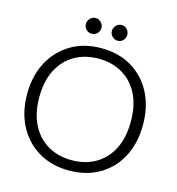

<svg xmlns="http://www.w3.org/2000/svg" viewBox="-126 -978 1014 1098"><g transform="rotate(15 381.5 -429.0)"><path d="M381 12Q279 12 202 -33.5Q125 -79 81.5 -160.5Q38 -242 38 -350Q38 -457 81.5 -538.5Q125 -620 202 -666Q279 -712 381 -712Q485 -712 562 -666Q639 -620 681.5 -538.5Q724 -457 724 -350Q724 -242 681.5 -160.5Q639 -79 562 -33.5Q485 12 381 12ZM382 -49Q462 -49 523.5 -85Q585 -121 618.5 -188.5Q652 -256 652 -350Q652 -444 618.5 -511Q585 -578 523.5 -614Q462 -650 382 -650Q301 -650 239.5 -614Q178 -578 144 -511Q110 -444 110 -350Q110 -256 144 -188.5Q178 -121 239.5 -85Q301 -49 382 -49ZM305 -777Q286 -777 272.5 -790.5Q259 -804 259 -823Q259 -842 272.5 -856Q286 -870 305 -870Q324 -870 337.5 -856Q351 -842 351 -823Q351 -804 337.5 -790.5Q324 -777 305 -777ZM459 -777Q440 -777 426.5 -790.5Q413 -804 413 -823Q413 -842 426.5 -856Q440 -870 459 -870Q478 -870 491 -856Q504 -842 504 -823Q504 -804 491 -790.5Q478 -777 459 -777Z"/></g></svg>

Font: DM Sans 36pt Light
Style: Regular
Weight: 300
Designer: Colophon Foundry, Jonny Pinhorn
Foundry: Colophon Foundry
Version: Version 4.004;gftools[0.9.30]